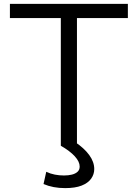

<svg xmlns="http://www.w3.org/2000/svg" viewBox="-20 -750 709 988"><path d="M293 0V-657H31V-730H638V-657H376V0ZM315 218Q253 218 204 197L218 134Q239 144 262 148.5Q285 153 309 153Q332 153 350 148.5Q368 144 379 134Q390 124 390 107Q390 82 365 54.5Q340 27 293 0L365 -20Q413 12 439 47.5Q465 83 465 120Q465 147 449 169.5Q433 192 400 205Q367 218 315 218Z"/></svg>

Font: M PLUS 2
Style: Regular
Weight: 400
Designer: Coji Morishita
Foundry: UNDERFOREST DESIGN
Version: Version 1.001